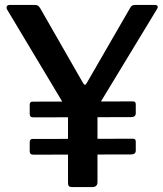

<svg xmlns="http://www.w3.org/2000/svg" viewBox="-20 -762 664 782"><path d="M610 -742Q619 -742 621.5 -737.5Q624 -733 620 -726L384 -337Q379 -330 378 -323Q377 -316 377 -298V-20Q377 0 355 0H274Q264 0 260.5 -4Q257 -8 257 -17V-294Q257 -306 255 -311.5Q253 -317 248 -324L9 -723Q5 -731 8 -736.5Q11 -742 21 -742H120Q130 -742 134.5 -739Q139 -736 144 -728L317 -426Q322 -417 325.5 -416.5Q329 -416 334 -425L509 -728Q514 -737 518.5 -739.5Q523 -742 533 -742H610ZM533 -301Q533 -285 514 -285L116 -284Q108 -284 104.5 -287.5Q101 -291 101 -299V-335Q101 -348 112 -348L522 -349Q533 -349 533 -337ZM533 -149Q533 -133 514 -133L116 -132Q108 -132 104.5 -135.5Q101 -139 101 -146V-182Q101 -196 112 -196L522 -197Q533 -197 533 -185Z"/></svg>

Font: Libre Franklin Medium
Style: Regular
Weight: 500
Designer: Pablo Impallari, Rodrigo Fuenzalida, Nhung Nguyen
Foundry: Impallari Type
Version: Version 3.000